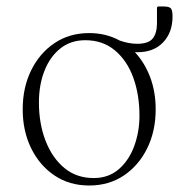

<svg xmlns="http://www.w3.org/2000/svg" viewBox="-20 -562 552 592"><path d="M255 10Q194 10 148 -21Q102 -52 76 -105Q50 -158 50 -225Q50 -292 76 -345Q102 -398 148 -429Q194 -460 255 -460Q307 -460 349 -437Q377 -427 403 -427Q438 -427 451 -443.5Q464 -460 464 -490V-539L467 -542H485Q501 -542 506.5 -536.5Q512 -531 512 -511Q512 -462 483 -431.5Q454 -401 404 -401Q400 -401 396 -401Q426 -369 443 -324Q460 -279 460 -225Q460 -158 434 -105Q408 -52 362 -21Q316 10 255 10ZM269 -13Q315 -13 346.5 -40.5Q378 -68 394 -112Q410 -156 410 -205Q410 -270 391 -322.5Q372 -375 334.5 -406.5Q297 -438 243 -438Q198 -438 166 -412.5Q134 -387 117 -343.5Q100 -300 100 -246Q100 -181 120.5 -128Q141 -75 178.5 -44Q216 -13 269 -13Z"/></svg>

Font: Spectral ExtraLight
Style: Regular
Weight: 275
Designer: Jean-Baptiste Levee
Foundry: Production Type
Version: Version 2.001